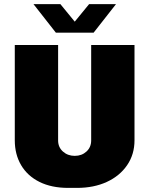

<svg xmlns="http://www.w3.org/2000/svg" viewBox="-20 -905 727 935"><path d="M312 10Q231 10 172.5 -19Q114 -48 83 -100.5Q52 -153 52 -222V-686H263V-221Q263 -188 286.5 -167Q310 -146 344 -146Q378 -146 401 -167Q424 -188 424 -221V-686H635V-222Q635 -153 599 -100.5Q563 -48 500 -19Q437 10 355 10ZM252 -746 143 -885H274L360 -780H328L414 -885H545L436 -746Z"/></svg>

Font: Chivo Medium Black
Style: Regular
Weight: 900
Version: Version 2.002